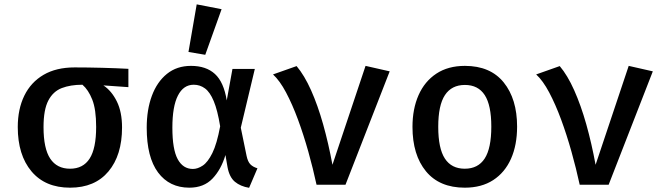

<svg xmlns="http://www.w3.org/2000/svg" viewBox="-20 -864 3117 898"><path d="M329.2 -548.7Q388.7 -548.7 457.7 -546.9Q526.7 -545.1 580.5 -542.1V-456.4L463.6 -464.6Q502.1 -439 526.4 -389.7Q550.8 -340.5 550.8 -267.7Q550.8 -137.9 487.2 -62.1Q423.6 13.8 307.7 13.8Q191.3 13.8 127.2 -62.6Q63.1 -139 63.1 -269.7Q63.1 -353.8 93.8 -416.7Q124.6 -479.5 183.8 -514.1Q243.1 -548.7 329.2 -548.7ZM183.6 -269.7Q183.6 -169.2 214.9 -122.1Q246.2 -74.9 307.7 -74.9Q368.7 -74.9 399.2 -122.3Q429.7 -169.7 429.7 -270.3Q429.7 -352.3 411.5 -398.2Q393.3 -444.1 365.6 -467.7Q309.7 -467.7 269 -452.1Q228.2 -436.4 205.9 -393.6Q183.6 -350.8 183.6 -269.7Z M873.3 -555.9Q944.1 -555.9 985.4 -517.9Q1026.7 -480 1040.5 -394.4L1067.2 -541.5H1171.8L1106.2 -266.7L1133.3 -134.9Q1139 -107.7 1151 -95.4Q1163.1 -83.1 1184.1 -76.9L1145.1 14.4Q1104.6 7.7 1078.7 -13.8Q1052.8 -35.4 1044.1 -82.6L1034.4 -139Q1014.4 -71.3 973.8 -28.7Q933.3 13.8 865.6 13.8Q772.3 13.8 719.2 -57.4Q666.2 -128.7 666.2 -266.7Q666.2 -350.8 690.3 -415.9Q714.4 -481 760.8 -518.5Q807.2 -555.9 873.3 -555.9ZM886.2 -467.7Q837.9 -467.7 812.1 -416.9Q786.2 -366.2 786.2 -266.7Q786.2 -165.6 811 -119.7Q835.9 -73.8 882.1 -73.8Q904.6 -73.8 928.2 -89.5Q951.8 -105.1 973.1 -147.9Q994.4 -190.8 1009.7 -273.3Q997.4 -348.7 979.7 -391Q962.1 -433.3 938.7 -450.5Q915.4 -467.7 886.2 -467.7ZM900 -843.6 1016.4 -821 940 -607.7 861.5 -621Z M1460.5 0Q1444.1 -75.9 1422.1 -154.6Q1400 -233.3 1373.6 -304.9Q1347.2 -376.4 1317.9 -431.5Q1288.7 -486.7 1256.9 -515.9L1367.2 -554.9Q1403.6 -511.8 1434.9 -441.8Q1466.2 -371.8 1491.3 -282.6Q1516.4 -193.3 1534.9 -93.3L1689.7 -555.9L1802.6 -530.3L1595.9 0Z M2154.4 -555.9Q2273.3 -555.9 2335.9 -478.5Q2398.5 -401 2398.5 -271.8Q2398.5 -185.6 2370 -121.5Q2341.5 -57.4 2286.9 -21.8Q2232.3 13.8 2153.8 13.8Q2035.4 13.8 1972.3 -62.8Q1909.2 -139.5 1909.2 -270.8Q1909.2 -354.9 1937.7 -419.2Q1966.2 -483.6 2021 -519.7Q2075.9 -555.9 2154.4 -555.9ZM2154.4 -466.7Q2092.3 -466.7 2061 -419.2Q2029.7 -371.8 2029.7 -270.8Q2029.7 -169.7 2060.8 -122.3Q2091.8 -74.9 2153.8 -74.9Q2215.9 -74.9 2246.9 -122.6Q2277.9 -170.3 2277.9 -271.8Q2277.9 -371.8 2247.2 -419.2Q2216.4 -466.7 2154.4 -466.7Z M2691.3 0Q2674.9 -75.9 2652.8 -154.6Q2630.8 -233.3 2604.4 -304.9Q2577.9 -376.4 2548.7 -431.5Q2519.5 -486.7 2487.7 -515.9L2597.9 -554.9Q2634.4 -511.8 2665.6 -441.8Q2696.9 -371.8 2722.1 -282.6Q2747.2 -193.3 2765.6 -93.3L2920.5 -555.9L3033.3 -530.3L2826.7 0Z"/></svg>

Font: Fira Code Medium
Style: Regular
Weight: 500
Designer: Carrois Corporate, Edenspiekermann AG, Nikita Prokopov
Foundry: Carrois Corporate, Edenspiekermann AG, Nikita Prokopov
Version: Version 6.002